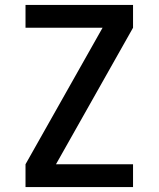

<svg xmlns="http://www.w3.org/2000/svg" viewBox="-20 -755 640 775"><path d="M83 0V-92L394 -643H83V-735H517V-643L206 -92H517V0Z"/></svg>

Font: Iosevka SS04 Semibold Extended
Style: Regular
Weight: 600
Width: 7
Monospace: yes
Designer: Belleve Invis
Foundry: Belleve Invis
Version: Version 19.0.0; ttfautohint (v1.8.4)